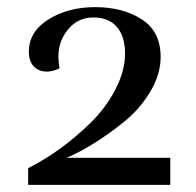

<svg xmlns="http://www.w3.org/2000/svg" viewBox="-20 -519 550 539"><path d="M59 0V-47Q151 -93 234 -174Q277 -216 304 -268Q331 -320 331 -368.5Q331 -417 308 -443.5Q285 -470 242 -470Q199 -470 171.5 -437Q144 -404 144 -361Q144 -345 147 -327Q127 -318 112 -318Q97 -318 86 -324Q61 -338 61 -374Q61 -430 116 -464.5Q171 -499 247.5 -499Q324 -499 377.5 -465Q431 -431 431 -359Q431 -310 401.5 -261Q372 -212 327 -176Q242 -108 167 -76H458V0Z"/></svg>

Font: Rufina
Style: Regular
Weight: 400
Designer: Martin Sommaruga
Foundry: Martin Sommaruga
Version: Version 1.001